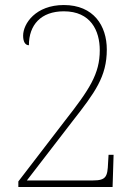

<svg xmlns="http://www.w3.org/2000/svg" viewBox="-20 -744 550 764"><path d="M53 0H428L432 -128H412L410 -95C408 -41 402 -26 350 -26H87L268 -261C358 -376 405 -439 405 -547C405 -641 353 -724 234 -724C122 -724 72 -650 72 -602C72 -577 81 -564 95 -564C95 -645 143 -699 234 -699C341 -699 377 -622 377 -544C377 -450 336 -388 238 -263L53 -22Z"/></svg>

Font: Noto Serif Devanagari SemiCondensed Thin
Style: Regular
Weight: 100
Width: 4
Designer: Universal Thirst, Indian Type Foundry and the Monotype Design Team
Foundry: Monotype Imaging Inc.
Version: Version 2.004